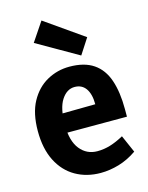

<svg xmlns="http://www.w3.org/2000/svg" viewBox="-130 -948 804 1045"><g transform="rotate(-15 272.0 -425.5)"><path d="M368 -628 136 -761 208 -868 425 -716ZM306 17Q227 17 165 -18.5Q103 -54 68 -123Q33 -192 33 -291Q33 -391 68.5 -456Q104 -521 162.5 -553.5Q221 -586 289 -586Q373 -586 424.5 -551Q476 -516 499 -448.5Q522 -381 522 -285V-242H116L118 -349L373 -352Q373 -382 367 -404.5Q361 -427 350 -442Q339 -457 323.5 -464.5Q308 -472 288 -472Q244 -472 214 -426Q184 -380 184 -286Q184 -195 221.5 -148.5Q259 -102 319 -102Q356 -102 392 -113Q428 -124 468 -146L511 -48Q462 -14 409.5 1.5Q357 17 306 17Z"/></g></svg>

Font: Yaldevi ExtraLight
Style: Regular
Weight: 200
Designer: Sol Matas, Rajitha Manaperi, Kosala Senevirathne
Foundry: Mooniak
Version: Version 1.100